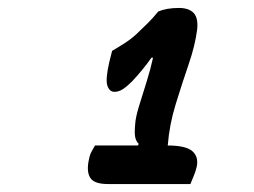

<svg xmlns="http://www.w3.org/2000/svg" viewBox="-20 -818 640 483"><path d="M219 -452H327L329 -456Q322 -463 320 -473.5Q318 -484 320 -505Q321 -523 330 -552Q339 -581 349 -613Q359 -645 365 -673H361Q350 -657 337.5 -642Q325 -627 312 -613Q300 -601 289.5 -594Q279 -587 268 -587Q255 -587 250 -603Q245 -619 255 -662L262 -690Q279 -700 294.5 -710Q310 -720 323 -732Q338 -746 352 -760Q366 -774 378 -789Q399 -798 430 -798Q455 -798 467 -785.5Q479 -773 476 -744Q471 -704 454.5 -656Q438 -608 422 -556Q406 -504 402 -452Q447 -452 463.5 -438Q480 -424 475 -399Q472 -386 467 -374.5Q462 -363 459 -355H252Q216 -355 206.5 -371.5Q197 -388 204 -418Q206 -429 210.5 -437Q215 -445 219 -452Z"/></svg>

Font: Recursive Mn Csl St SmB
Style: Italic
Weight: 600
Italic angle: -15°
Monospace: yes
Version: Version 1.079;hotconv 1.0.112;makeotfexe 2.5.65598; ttfautoh